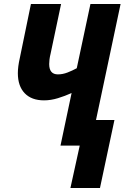

<svg xmlns="http://www.w3.org/2000/svg" viewBox="-20 -734 646 968"><path d="M335 214 382 0H285L341 -265Q308 -250 272 -239Q236 -228 202 -228Q139 -228 104.5 -264Q70 -300 70 -365Q70 -398 80 -442L136 -714H288L235 -463Q231 -447 229.5 -434Q228 -421 228 -411Q228 -359 272 -359Q296 -359 320.5 -368.5Q345 -378 367 -390L436 -714H588L464 -129H557L484 214Z"/></svg>

Font: Noto Sans Condensed ExtraBold
Style: Italic
Weight: 800
Width: 3
Italic angle: -12°
Designer: Monotype Design Team
Foundry: Monotype Imaging Inc.
Version: Version 2.013; ttfautohint (v1.8.4.7-5d5b)